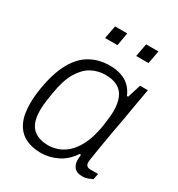

<svg xmlns="http://www.w3.org/2000/svg" viewBox="-174 -833 887 958"><g transform="rotate(30 269.5 -354.0)"><path d="M203 12Q150 12 112 -8Q74 -28 54 -69.5Q34 -111 34 -176Q34 -196 36 -218.5Q38 -241 42 -266Q58 -361 91 -421.5Q124 -482 173.5 -510Q223 -538 285 -538Q322 -538 350.5 -528.5Q379 -519 400 -499.5Q421 -480 434 -449H441L465 -526H510L489 -408Q485 -380 477.5 -339.5Q470 -299 462 -255Q454 -211 447.5 -171Q441 -131 436.5 -102.5Q432 -74 432 -66Q432 -53 439 -46.5Q446 -40 459 -40H504L497 -6Q487 -1 472.5 4.5Q458 10 441 10Q411 10 396.5 -4.5Q382 -19 380 -46Q380 -53 380.5 -61.5Q381 -70 382 -79L375 -82Q343 -33 297 -10.5Q251 12 203 12ZM217 -39Q241 -39 268.5 -48Q296 -57 322.5 -80Q349 -103 370.5 -145Q392 -187 404 -253Q407 -277 409.5 -294.5Q412 -312 413 -325.5Q414 -339 414 -350Q414 -395 401 -425.5Q388 -456 360.5 -471.5Q333 -487 290 -487Q247 -487 210.5 -467.5Q174 -448 146.5 -402.5Q119 -357 106 -277Q101 -248 98.5 -229.5Q96 -211 95 -197.5Q94 -184 94 -172Q94 -102 125.5 -70.5Q157 -39 217 -39ZM195 -645 209 -720H279L266 -645ZM374 -645 388 -720H459L445 -645Z"/></g></svg>

Font: Archivo SemiBold ExtraLight
Style: Italic
Weight: 250
Italic angle: -10°
Version: Version 2.001